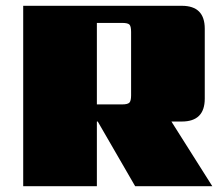

<svg xmlns="http://www.w3.org/2000/svg" viewBox="-20 -642 773 662"><path d="M401 -563H314V-282H401Q420 -282 426 -288Q432 -294 432 -313V-532Q432 -552 426 -557.5Q420 -563 401 -563ZM314 -223V0H60V-622H607Q686 -622 686 -543V-302Q686 -223 607 -223H571L712 0H446L317 -223Z"/></svg>

Font: Sarpanch Black
Style: Regular
Weight: 900
Designer: Manushi Parikh (Devanagari and Latin), Jyotish Sonowal (Devanagari)
Foundry: Indian Type Foundry
Version: Version 2.004;PS 1.0;hotconv 1.0.78;makeotf.lib2.5.61930; tt